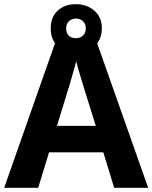

<svg xmlns="http://www.w3.org/2000/svg" viewBox="-20 -900 730 920"><path d="M527 0 475 -170H215L163 0H0L252 -717H437L690 0ZM387 -463Q382 -480 374 -506Q366 -532 358 -559Q350 -586 345 -606Q340 -586 331.5 -556.5Q323 -527 315.5 -500.5Q308 -474 304 -463L253 -297H439ZM344 -648Q290 -648 256.5 -679Q223 -710 223 -764Q223 -818 256.5 -849Q290 -880 344 -880Q396 -880 432 -849Q468 -818 468 -765Q468 -710 432.5 -679Q397 -648 344 -648ZM344 -717Q364 -717 377.5 -729.5Q391 -742 391 -764Q391 -786 377.5 -798.5Q364 -811 344 -811Q324 -811 310.5 -798.5Q297 -786 297 -764Q297 -742 309 -729.5Q321 -717 344 -717Z"/></svg>

Font: Noto Sans Medefaidrin
Style: Bold
Weight: 700
Designer: Dalton Maag Ltd
Foundry: Dalton Maag Ltd
Version: Version 1.002; ttfautohint (v1.8.4.7-5d5b)